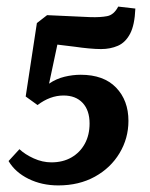

<svg xmlns="http://www.w3.org/2000/svg" viewBox="-20 -551 454 583"><path d="M157 12Q107 12 66.5 -8Q26 -28 6 -62L39 -98Q56 -82 82.5 -70Q109 -58 136 -58Q171 -58 197 -73Q223 -88 237.5 -114.5Q252 -141 252 -176Q252 -216 231 -238.5Q210 -261 173 -261Q132 -261 94 -232L58 -258L92 -481L163 -457L129 -297Q151 -312 176 -318Q201 -324 225 -324Q295 -324 332.5 -285Q370 -246 370 -184Q370 -131 343 -86Q316 -41 268 -14.5Q220 12 157 12ZM287 -402Q271 -402 249.5 -404Q228 -406 208 -409L134 -418L92 -481L123 -505L254 -499Q285 -498 305.5 -502Q326 -506 339 -531L391 -525Q389 -475 375 -448.5Q361 -422 338 -412Q315 -402 287 -402Z"/></svg>

Font: Yrsa SemiBold
Style: Italic
Weight: 600
Italic angle: -7.10001°
Version: Version 2.004